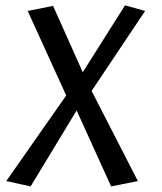

<svg xmlns="http://www.w3.org/2000/svg" viewBox="-20 -666 592 701"><path d="M385.7 14.6 259.8 -262.7 91.8 14.6 2.9 -4.9 221.7 -317.4 81.1 -626 173.8 -644.5 282.2 -402.3 436.5 -646.5 509.8 -626 314.5 -334 483.4 -4.9Z"/></svg>

Font: Puritan
Style: Italic
Weight: 400
Version: 2.0a